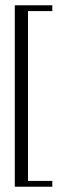

<svg xmlns="http://www.w3.org/2000/svg" viewBox="-20 -650 257 727"><path d="M36 -630H178V-608H86V35H178V57H36Z"/></svg>

Font: Smooch Sans
Style: Regular
Weight: 400
Designer: Robert E. Leuschke
Foundry: Robert E. Leuschke
Version: Version 1.010; ttfautohint (v1.8.3)